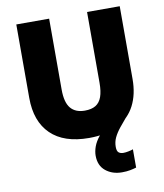

<svg xmlns="http://www.w3.org/2000/svg" viewBox="-100 -796 957 1117"><g transform="rotate(-10 378.5 -237.0)"><path d="M519 88Q519 113 529.5 121.5Q540 130 557 130Q570 130 587.5 126.5Q605 123 615 119V227Q599 232 578 236Q557 240 530 240Q473 240 434 208.5Q395 177 395 118Q395 93 405 65Q415 37 440 6Q465 -25 509 -59L618 -83Q588 -48 565.5 -20Q543 8 531 33.5Q519 59 519 88ZM684 -284Q684 -194 650 -128Q616 -62 547.5 -26Q479 10 376 10Q228 10 150.5 -65.5Q73 -141 73 -280V-714H267V-295Q267 -219 295.5 -185Q324 -151 379 -151Q419 -151 443.5 -166Q468 -181 479.5 -213Q491 -245 491 -296V-714H684Z"/></g></svg>

Font: Noto Sans Khmer Black
Style: Regular
Weight: 900
Version: Version 2.003